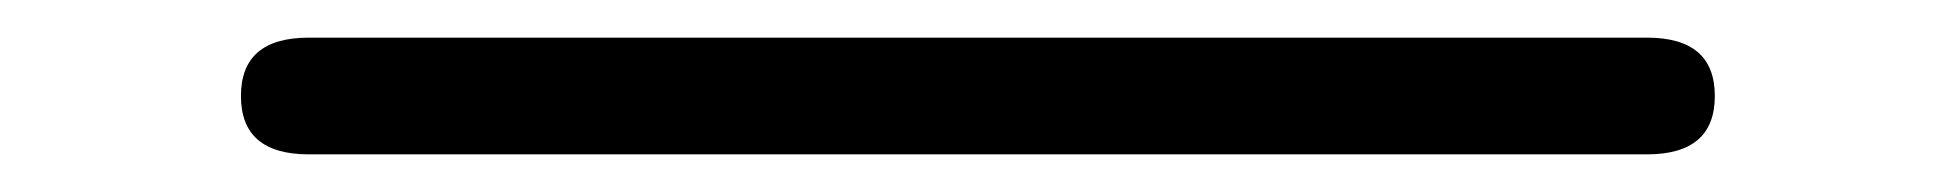

<svg xmlns="http://www.w3.org/2000/svg" viewBox="-20 -435 1040 102"><path d="M144 -353Q108 -353 108 -384Q108 -415 144 -415H855Q891 -415 891 -384Q891 -353 855 -353Z"/></svg>

Font: Resource Han Rounded KR Light
Style: Regular
Weight: 300
Designer: Cyano Hao (round all glyphs); Ryoko NISHIZUKA 西塚涼子 (kana, bopomofo & ideographs); Paul D. Hunt (Latin, Greek & Cyrillic)
Foundry: Cyano Hao
Version: 0.990